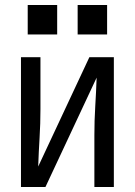

<svg xmlns="http://www.w3.org/2000/svg" viewBox="-20 -749 540 769"><path d="M64 0V-520H142V-312Q142 -254 138.5 -197Q135 -140 133 -82L338 -520H436V0H358V-208Q358 -266 361.5 -323Q365 -380 367 -438L162 0ZM291 -611V-729H409V-611ZM91 -611V-729H209V-611Z"/></svg>

Font: Iosevka SS04
Style: Regular
Weight: 400
Monospace: yes
Designer: Belleve Invis
Foundry: Belleve Invis
Version: Version 19.0.0; ttfautohint (v1.8.4)